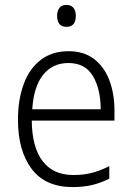

<svg xmlns="http://www.w3.org/2000/svg" viewBox="-20 -750 536 780"><path d="M259 -542Q321 -542 362.5 -510Q404 -478 424.5 -423.5Q445 -369 445 -300V-260H109Q110 -152 153 -95.5Q196 -39 278 -39Q319 -39 352.5 -47.5Q386 -56 424 -75V-24Q390 -7 354.5 1.5Q319 10 275 10Q164 10 108.5 -64Q53 -138 53 -263Q53 -346 76.5 -409Q100 -472 146 -507Q192 -542 259 -542ZM258 -494Q194 -494 155.5 -446.5Q117 -399 111 -306H389Q389 -388 357.5 -441Q326 -494 258 -494ZM250 -730Q269 -730 278.5 -718Q288 -706 288 -686Q288 -641 250 -641Q212 -641 212 -686Q212 -706 221.5 -718Q231 -730 250 -730Z"/></svg>

Font: Noto Sans Arabic SemCond Light
Style: Regular
Weight: 300
Width: 4
Designer: Monotype Design Team, Nadine Chahine, Nizar Qandah and Khaled Hosny
Foundry: Monotype Imaging Inc.
Version: Version 2.012; ttfautohint (v1.8.4.7-5d5b)